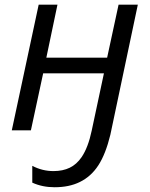

<svg xmlns="http://www.w3.org/2000/svg" viewBox="-20 -556 639 819"><path d="M117.7 223.1V151.4Q160.6 173.8 208 173.8Q248 173.8 277.6 159.4Q307.1 145 328.1 114.3Q356 73.2 371.1 1.5L423.3 -243.2H164.1L111.8 0H30.3L145 -536.1H225.1L177.7 -310.1H437L485.8 -536.1H567.9L450.7 19Q430.7 101.1 399.7 148.9Q368.7 196.8 320.8 220.2Q275.4 242.7 212.9 242.7Q160.6 242.7 117.7 223.1Z"/></svg>

Font: Viking Open Sans
Style: Italic
Weight: 400
Italic angle: -12°
Foundry: Ascender Corporation
Version: Version 2.000